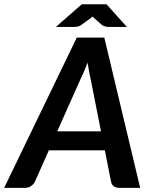

<svg xmlns="http://www.w3.org/2000/svg" viewBox="-56 -904 718 924"><path d="M618.5 0H518Q501 0 491 -8Q481 -16 478.5 -29.5L448.5 -180.5H179L112 -29.5Q106.5 -18 94 -9Q81.5 0 66 0H-36L313.5 -723H446ZM219.5 -272H430L381 -519.5Q377 -537.5 373 -557.5Q369 -577.5 365.5 -602.5Q356 -577.5 346.8 -556.2Q337.5 -535 329.5 -519ZM554.5 -774.5H464Q457 -774.5 449.2 -777Q441.5 -779.5 436 -782.5L396.5 -817.5Q395 -819 393 -820.8Q391 -822.5 389.5 -824.5L381.5 -817.5L333 -782.5Q327.5 -778.5 318.8 -776.5Q310 -774.5 302.5 -774.5H213L337.5 -883.5H456.5Z"/></svg>

Font: Lato TR
Style: Bold Italic
Weight: 700
Italic angle: -12°
Designer: Lukasz Dziedzic
Foundry: tyPoland Lukasz Dziedzic
Version: Version 1.104 2013